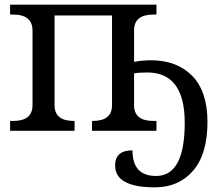

<svg xmlns="http://www.w3.org/2000/svg" viewBox="-20 -556 927 816"><path d="M645 -536.1V-494.1H631.8Q549.8 -494.1 549.8 -426.8V-293Q583.5 -299.8 621.1 -299.8Q732.4 -299.8 797.1 -233.4Q861.8 -167 861.8 -38.1Q861.8 98.6 800.8 169.4Q739.7 240.2 638.2 240.2Q469.2 240.2 469.2 147Q469.2 83 543 83Q543 191.9 643.1 191.9Q765.1 191.9 765.1 -34.2Q765.1 -248 606 -248Q570.3 -248 549.8 -244.1V-108.9Q549.8 -42 631.8 -42H645V0H371.1V-42H374Q456.1 -42 456.1 -108.9V-490.2H211.9V-108.9Q211.9 -42 293.9 -42H296.9V0H22.9V-42H36.1Q118.2 -42 118.2 -108.9V-425.8Q118.2 -494.1 36.1 -494.1H22.9V-536.1Z"/></svg>

Font: Droid-TTFautohint Serif
Style: Regular
Weight: 400
Foundry: Ascender Corporation
Version: Version 1.00; ttfautohint (v1.00rc1.4-1a1c-dirty) -l 8 -r 50